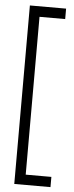

<svg xmlns="http://www.w3.org/2000/svg" viewBox="-58 -705 344 898"><g transform="rotate(5 114.5 -256.0)"><path d="M94.5 -626V115H215V163H45V-675H215V-626Z"/></g></svg>

Font: Overused Grotesk Light
Style: Regular
Weight: 300
Designer: RandomMaerks
Version: Version 0.005